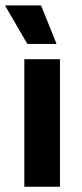

<svg xmlns="http://www.w3.org/2000/svg" viewBox="-28 -710 313 730"><path d="M64.5 0V-485H200V0ZM128 -689.5 186.5 -544.5V-543H76L-8 -687.5V-689.5Z"/></svg>

Font: Anek Gujarati SemiExpanded SemiBold
Style: Regular
Weight: 600
Width: 6
Designer: Mrunmayee Ghaisas (Gujarati), Yesha Goshar (Latin)
Foundry: Ek Type
Version: Version 1.003